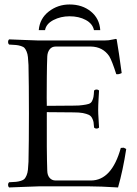

<svg xmlns="http://www.w3.org/2000/svg" viewBox="-20 -824 607 849"><path d="M151.4 -690.9Q155.8 -742.2 195.8 -773.2Q235.8 -804.2 287.6 -804.2Q343.8 -804.2 381.8 -773.2Q419.9 -742.2 423.3 -690.9H395.5Q389.6 -719.2 359.4 -735.6Q329.1 -752 287.6 -752Q248.5 -752 216.3 -735.4Q184.1 -718.8 179.2 -690.9ZM304.2 -356.9Q332 -356.9 346.2 -359.4Q361.8 -361.3 372.1 -364.5Q382.3 -367.7 387 -377Q391.6 -386.2 393.3 -395.5Q395 -404.8 396 -423.8Q400.4 -428.2 407 -428.2Q413.6 -428.2 418 -423.8Q417.5 -414.1 415.8 -385.5Q414.1 -356.9 414.1 -337.9Q414.1 -321.8 415.8 -298.8Q417.5 -275.9 418 -259.8Q413.6 -255.4 407 -255.4Q400.4 -255.4 396 -259.8Q395 -275.9 393.6 -284.2Q392.1 -292.5 387 -302.2Q381.8 -312 372.3 -316.4Q362.8 -320.8 346.2 -324.2Q330.6 -327.1 304.2 -327.1L187 -328.1Q186 -152.8 189 -68.8Q189.5 -48.8 199.5 -37.4Q209.5 -25.9 226.1 -25.9H381.8Q474.1 -25.9 514.2 -169.9Q525.4 -171.4 527.3 -170.9Q529.3 -170.4 538.1 -165Q523.9 -71.8 502 4.9Q421.9 0 374 0H151.9Q136.7 0 90.3 2.2Q43.9 4.4 20 4.9Q15.6 0.5 15.6 -6.6Q15.6 -13.7 20 -18.1Q40 -19 50.8 -20Q61.5 -21 72.5 -24.4Q83.5 -27.8 88.4 -33.2Q93.3 -38.6 97.7 -49.1Q102.1 -59.6 103.5 -73.5Q105 -87.4 106 -108.9Q107.9 -190.9 107.9 -320.8Q107.9 -454.1 106 -536.1Q105 -557.6 103.5 -571.5Q102.1 -585.4 97.7 -595.9Q93.3 -606.4 88.4 -611.8Q83.5 -617.2 72.5 -620.6Q61.5 -624 50.8 -625Q40 -626 20 -627Q15.6 -631.3 15.6 -638.4Q15.6 -645.5 20 -649.9Q44.9 -649.4 89.8 -647.2Q134.8 -645 149.9 -645H441.9Q452.6 -645 460.4 -646Q468.3 -647 478.3 -649.2Q488.3 -651.4 492.2 -651.9Q496.1 -651.9 496.1 -648.9Q497.6 -642.6 506.1 -586.2Q514.6 -529.8 518.1 -501Q504.9 -494.1 494.1 -496.1Q475.1 -555.7 462.9 -575.7Q434.6 -617.2 381.8 -618.2H226.1Q209 -618.2 199.5 -605.7Q189.9 -593.3 189 -574.2Q187.5 -537.6 187 -483.2Q186.5 -428.7 186.5 -392.6L187 -356Z"/></svg>

Font: Linux Libertine Display G
Style: Regular
Weight: 400
Designer: Philipp H. Poll
Foundry: Philipp H. Poll
Version: Version 5.0.9